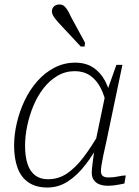

<svg xmlns="http://www.w3.org/2000/svg" viewBox="-20 -827 621 858"><path d="M478 -377 458 -347Q448 -399 429.5 -434.5Q411 -470 382.5 -489.5Q354 -509 314 -509Q272 -509 236.5 -488Q201 -467 174 -432Q147 -397 129 -353.5Q111 -310 101.5 -264Q92 -218 92 -176Q92 -128 103 -94.5Q114 -61 137 -43.5Q160 -26 194 -26Q241 -26 279 -51.5Q317 -77 352.5 -123.5Q388 -170 425 -234L432 -203Q400 -140 362.5 -91.5Q325 -43 283 -16Q241 11 192 11Q142 11 108.5 -11Q75 -33 59 -75.5Q43 -118 43 -176Q43 -225 55 -277Q67 -329 90 -377.5Q113 -426 146.5 -464Q180 -502 223 -524.5Q266 -547 316 -547Q363 -547 396 -525.5Q429 -504 449.5 -465.5Q470 -427 478 -377ZM527 -537 455 -193Q447 -158 441.5 -132Q436 -106 433.5 -89Q431 -72 431 -63Q431 -47 439.5 -40.5Q448 -34 464 -34Q488 -34 508 -38.5Q528 -43 542 -43L536 -7Q526 -5 514 -2.5Q502 0 488.5 1.5Q475 3 461 3Q441 3 425 -3Q409 -9 399.5 -22Q390 -35 390 -55Q390 -70 394.5 -104Q399 -138 404 -173V-180L450 -401L455 -410L500 -537ZM297 -752Q289 -770 281.5 -782Q274 -794 266 -800.5Q258 -807 245 -807Q231 -807 221.5 -798.5Q212 -790 212 -776Q212 -768 216.5 -759Q221 -750 228.5 -741Q236 -732 244 -723L341 -619H358L360 -636Z"/></svg>

Font: Roboto Serif 20pt Thin
Style: Italic
Weight: 250
Italic angle: -10°
Version: Version 1.007